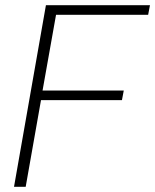

<svg xmlns="http://www.w3.org/2000/svg" viewBox="-20 -720 598 740"><path d="M34 0 157 -700H558L551 -663H196L144 -371H457L450 -334H138L79 0Z"/></svg>

Font: DM Sans 17pt ExtraLight
Style: Italic
Weight: 250
Italic angle: -10°
Version: Version 4.004;gftools[0.9.30]